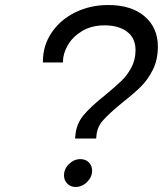

<svg xmlns="http://www.w3.org/2000/svg" viewBox="-20 -736 649 765"><path d="M280 -192Q283 -241 312.5 -276.5Q342 -312 399 -357Q440 -391 463.5 -413.5Q487 -436 503.5 -467Q520 -498 520 -536Q520 -584 486.5 -609.5Q453 -635 397 -635Q345 -635 307.5 -612.5Q270 -590 250.5 -556.5Q231 -523 231 -491V-487H151V-491Q151 -555 186 -606.5Q221 -658 280.5 -687Q340 -716 411 -716Q504 -716 556.5 -670.5Q609 -625 609 -551Q609 -498 589 -458Q569 -418 540.5 -390Q512 -362 466 -326Q415 -284 390.5 -256.5Q366 -229 364 -192L363 -184H279ZM235 -37Q235 -63 255 -82.5Q275 -102 300 -102Q321 -102 334 -89Q347 -76 347 -56Q347 -31 327 -11Q307 9 281 9Q261 9 248 -4.5Q235 -18 235 -37Z"/></svg>

Font: Be Vietnam
Style: Italic
Weight: 400
Italic angle: -9.33299°
Designer: Gabriel Lam
Foundry: TypeRant
Version: Version 3.000